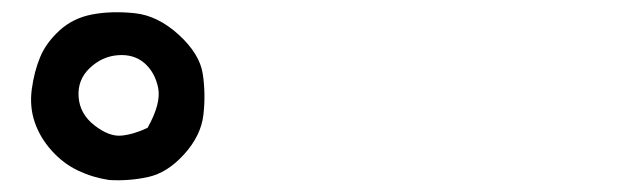

<svg xmlns="http://www.w3.org/2000/svg" viewBox="-20 -846 1040 320"><path d="M162 -546Q135 -550 110.5 -561.5Q86 -573 66.5 -594.5Q47 -616 38 -642Q29 -668 33 -697.5Q37 -727 47 -751Q57 -775 79.5 -795.5Q102 -816 134 -822Q166 -828 204.5 -824Q243 -820 278 -788Q313 -756 318 -722.5Q323 -689 319 -654.5Q315 -620 287 -589Q259 -558 227 -551Q195 -544 162 -546ZM226 -633Q249 -674 243.5 -700Q238 -726 220.5 -741Q203 -756 176.5 -754Q150 -752 129.5 -732.5Q109 -713 111 -684.5Q113 -656 137.5 -637Q162 -618 182.5 -620Q203 -622 226 -633Z"/></svg>

Font: Kosefont JP
Style: Regular
Weight: 400
Designer: Nozomi Seto 瀬戸のぞみ
Version: Version 3.00;June 19, 2020